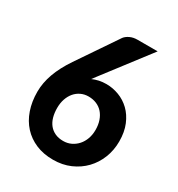

<svg xmlns="http://www.w3.org/2000/svg" viewBox="-166 -791 839 906"><g transform="rotate(30 253.5 -338.0)"><path d="M222.7 -412.6Q239.3 -419.9 257.8 -424.1Q276.4 -428.2 297.9 -428.2Q332.5 -428.2 366.2 -415.5Q399.9 -402.8 426.3 -377.4Q452.6 -352.1 468.8 -313.5Q484.9 -274.9 484.9 -223.6Q484.9 -175.8 468.3 -133.8Q451.7 -91.8 421.6 -60.5Q391.6 -29.3 349.6 -11Q307.6 7.3 256.3 7.3Q204.1 7.3 162.8 -10.3Q121.6 -27.8 92.5 -59.6Q63.5 -91.3 48.1 -135.7Q32.7 -180.2 32.7 -233.9Q32.7 -282.7 51 -333.3Q69.3 -383.8 106 -438L252.4 -653.8Q261.7 -666 279.3 -674.3Q296.9 -682.6 318.8 -682.6H429.2L241.2 -437ZM151.9 -214.8Q151.9 -187.5 158.2 -165Q164.6 -142.6 177.5 -126.7Q190.4 -110.8 209.5 -102.1Q228.5 -93.3 253.9 -93.3Q276.9 -93.3 296.4 -102.5Q315.9 -111.8 330.3 -127.9Q344.7 -144 352.8 -166.3Q360.8 -188.5 360.8 -214.4Q360.8 -242.7 353 -265.1Q345.2 -287.6 331.3 -303.2Q317.4 -318.8 297.6 -327.1Q277.8 -335.4 253.9 -335.4Q231.4 -335.4 212.6 -326.4Q193.8 -317.4 180.4 -301.5Q167 -285.6 159.4 -263.4Q151.9 -241.2 151.9 -214.8Z"/></g></svg>

Font: Carlito
Style: Bold
Weight: 700
Designer: Lukasz Dziedzic
Foundry: tyPoland Lukasz Dziedzic
Version: Version 1.104